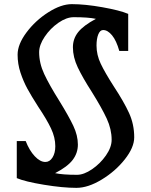

<svg xmlns="http://www.w3.org/2000/svg" viewBox="-20 -826 728 927"><path d="M165 -310Q131 -363 112 -398Q93 -433 79 -475Q65 -517 65 -562Q65 -612 108 -669.5Q151 -727 213 -766.5Q275 -806 327 -806Q391 -806 475 -791Q559 -776 599 -759V-580H556Q542 -630 521 -655.5Q500 -681 478 -681Q463 -681 454.5 -660Q446 -639 446 -606Q446 -561 466.5 -518Q487 -475 530 -408Q578 -335 603 -280.5Q628 -226 628 -163Q628 -114 582.5 -56.5Q537 1 471 41Q405 81 349 81Q283 81 192 66Q101 51 61 34V-145H104Q122 -99 148 -71.5Q174 -44 199 -44Q220 -44 233.5 -65.5Q247 -87 247 -120Q247 -162 226.5 -205.5Q206 -249 165 -310ZM443 -735Q407 -743 336 -743Q301 -743 262 -716Q223 -689 196 -649Q169 -609 169 -574Q169 -521 193.5 -468.5Q218 -416 267 -338Q312 -265 334 -218.5Q356 -172 356 -128Q356 -87 331 -54Q306 -21 246 10Q282 18 352 18Q385 18 424.5 -9Q464 -36 491.5 -75.5Q519 -115 519 -151Q519 -202 495.5 -253Q472 -304 424 -381Q379 -451 355.5 -500.5Q332 -550 332 -598Q332 -639 357.5 -671Q383 -703 443 -735Z"/></svg>

Font: InknutAntiqua
Style: Medium
Weight: 500
Designer: Claus Eggers Srensen
Foundry: Claus Eggers Srensen
Version: Version 1.000; ttfautohint (v1.2) -l 7 -r 28 -G 50 -x 13 -D 